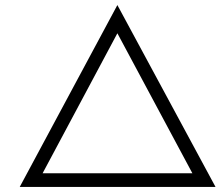

<svg xmlns="http://www.w3.org/2000/svg" viewBox="-20 -739 872 759"><path d="M58 0 444 -719 832 0ZM134 -27 115 -54H771L755 -27L433 -628H455Z"/></svg>

Font: Lexend Mega ExtraLight
Style: Regular
Weight: 250
Version: Version 1.007